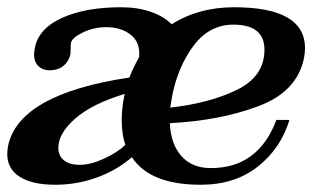

<svg xmlns="http://www.w3.org/2000/svg" viewBox="-21 -500 862 530"><path d="M-1 -75Q-1 -82 1 -96Q30 -240 336 -286Q349 -318 363 -342Q367 -382 340.5 -403.5Q314 -425 272 -425Q238 -425 208 -410.5Q178 -396 175 -382Q174 -377 174 -366Q174 -355 173 -349Q169 -331 154.5 -318.5Q140 -306 115 -306Q97 -306 85 -317.5Q73 -329 73 -350Q73 -355 75 -367Q85 -421 150 -450.5Q215 -480 313 -480Q359 -480 395 -467.5Q431 -455 453 -433Q527 -480 625 -480Q821 -480 821 -367Q821 -354 818 -339Q799 -247 692.5 -207Q586 -167 448 -160Q450 -103 479.5 -69.5Q509 -36 561 -36Q692 -36 742 -169H778Q754 -90 690.5 -40Q627 10 533 10Q393 10 343 -66Q300 -29 245 -9.5Q190 10 132 10Q68 10 33.5 -12Q-1 -34 -1 -75ZM709 -363Q709 -432 623 -432Q557 -432 513.5 -374Q470 -316 454 -234Q450 -211 449 -203Q557 -215 633 -252Q709 -289 709 -363ZM325 -100Q315 -129 315 -169Q315 -201 322 -235L324 -241Q234 -214 187 -173Q140 -132 140 -92Q140 -70 155.5 -57.5Q171 -45 199 -45Q229 -45 266 -62Q303 -79 325 -100Z"/></svg>

Font: Taviraj SemiBold
Style: Italic
Weight: 600
Italic angle: -12°
Designer: Katatrad Team
Foundry: CadsonDemak
Version: Version 1.001